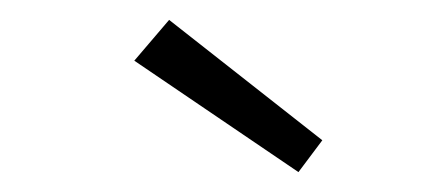

<svg xmlns="http://www.w3.org/2000/svg" viewBox="-20 -833 433 193"><path d="M280 -660 115 -772 150 -813 304 -692Z"/></svg>

Font: Yaldevi ExtraLight ExtraLight
Style: Regular
Weight: 250
Version: Version 1.100